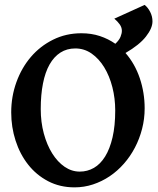

<svg xmlns="http://www.w3.org/2000/svg" viewBox="-20 -769 662 803"><path d="M461.9 -307.1Q461.9 -357.4 450 -404.3Q438 -451.2 416 -487.3Q394 -523.4 363.3 -544.9Q332.5 -566.4 294.9 -566.4Q259.8 -566.4 232.7 -549.1Q205.6 -531.7 187.3 -499.3Q168.9 -466.8 159.7 -419.7Q150.4 -372.6 150.4 -313Q150.4 -258.3 163.3 -210.4Q176.3 -162.6 198.5 -127.2Q220.7 -91.8 250.2 -71.5Q279.8 -51.3 313.5 -51.3Q345.7 -51.3 372.8 -66.9Q399.9 -82.5 419.7 -114.5Q439.5 -146.5 450.7 -194.6Q461.9 -242.7 461.9 -307.1ZM617.7 -679.7Q617.7 -650.9 590.3 -616Q563 -581.1 504.9 -547.4Q544.4 -502 564.7 -441.7Q585 -381.3 585 -315.9Q585 -271.5 574.2 -230Q563.5 -188.5 544.2 -151.6Q524.9 -114.7 498 -84.2Q471.2 -53.7 438.5 -31.7Q405.8 -9.8 368.7 2.4Q331.5 14.6 292 14.6Q230.5 14.6 181.2 -11.2Q131.8 -37.1 97.7 -80.6Q63.5 -124 45.2 -180.7Q26.9 -237.3 26.9 -298.8Q26.9 -365.2 48.6 -425.3Q70.3 -485.4 109.1 -530.8Q147.9 -576.2 201.9 -603Q255.9 -629.9 320.3 -629.9Q362.3 -629.9 397.7 -618.2Q433.1 -606.4 462.4 -585.9Q478.5 -601.1 484.1 -615.2Q489.7 -629.4 489.7 -640.1Q489.7 -654.3 480.7 -667Q471.7 -679.7 458 -690.9L585 -748.5Q598.6 -737.8 608.2 -719Q617.7 -700.2 617.7 -679.7Z"/></svg>

Font: Gentium Basic
Style: Bold
Weight: 700
Designer: J. Victor Gaultney and Annie Olsen
Foundry: SIL International
Version: Version 1.100